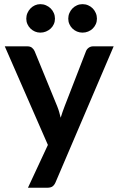

<svg xmlns="http://www.w3.org/2000/svg" viewBox="-20 -736 568 924"><path d="M527 -513 247.5 141Q242 154 233.2 160.8Q224.5 167.5 206.5 167.5H114.5L210.5 -38.5L3 -513H111.5Q126 -513 134.2 -506Q142.5 -499 146.5 -490L255.5 -224Q261 -210.5 264.8 -197Q268.5 -183.5 272 -169.5Q276.5 -183.5 281 -197.2Q285.5 -211 291 -224.5L394 -490Q398 -500 407.2 -506.5Q416.5 -513 428 -513ZM446.5 -646Q446.5 -632 441 -619.8Q435.5 -607.5 426.2 -598.5Q417 -589.5 404.2 -584.2Q391.5 -579 377 -579Q363 -579 350.5 -584.2Q338 -589.5 328.8 -598.5Q319.5 -607.5 314 -619.8Q308.5 -632 308.5 -646Q308.5 -660.5 314 -673.2Q319.5 -686 328.8 -695.5Q338 -705 350.5 -710.5Q363 -716 377 -716Q391.5 -716 404.2 -710.5Q417 -705 426.2 -695.5Q435.5 -686 441 -673.2Q446.5 -660.5 446.5 -646ZM244.5 -646Q244.5 -632 239 -619.8Q233.5 -607.5 223.8 -598.5Q214 -589.5 201.2 -584.2Q188.5 -579 174 -579Q160.5 -579 148.2 -584.2Q136 -589.5 126.8 -598.5Q117.5 -607.5 112 -619.8Q106.5 -632 106.5 -646Q106.5 -660.5 112 -673.2Q117.5 -686 126.8 -695.5Q136 -705 148.2 -710.5Q160.5 -716 174 -716Q188.5 -716 201.2 -710.5Q214 -705 223.8 -695.5Q233.5 -686 239 -673.2Q244.5 -660.5 244.5 -646Z"/></svg>

Font: Lato
Style: Bold
Weight: 700
Designer: Lukasz Dziedzic with Adam Twardoch and Botio Nikoltchev
Foundry: tyPoland Lukasz Dziedzic
Version: Version 2.010; 2014-09-01; http://www.latofonts.com/; ttfaut